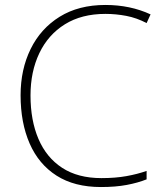

<svg xmlns="http://www.w3.org/2000/svg" viewBox="-20 -744 658 774"><path d="M405 -688Q309 -688 241.5 -646Q174 -604 138.5 -529.5Q103 -455 103 -359Q103 -259 135 -184Q167 -109 230.5 -67.5Q294 -26 389 -26Q445 -26 489.5 -34Q534 -42 571 -55V-21Q536 -7 491 1.5Q446 10 387 10Q280 10 208 -36Q136 -82 99.5 -165.5Q63 -249 63 -360Q63 -464 103.5 -546.5Q144 -629 220.5 -676.5Q297 -724 405 -724Q505 -724 587 -686L571 -651Q531 -672 489 -680Q447 -688 405 -688Z"/></svg>

Font: Noto Sans Devanagari ExtraLight
Style: Regular
Weight: 200
Designer: Jelle Bosma - Monotype Design Team
Foundry: Monotype Imaging Inc.
Version: Version 2.004; ttfautohint (v1.8.4.7-5d5b)